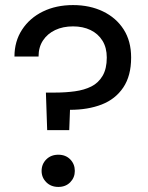

<svg xmlns="http://www.w3.org/2000/svg" viewBox="-20 -732 583 757"><path d="M166 -219 161 -367H198Q238 -367 275 -372Q312 -377 340 -391Q368 -405 384.5 -433Q401 -461 401 -505Q401 -544 384 -571.5Q367 -599 337 -613.5Q307 -628 268 -628Q228 -628 197.5 -613.5Q167 -599 149.5 -572.5Q132 -546 132 -509H37Q37 -569 67 -615Q97 -661 149 -686.5Q201 -712 268 -712Q334 -712 386 -687Q438 -662 467.5 -616Q497 -570 497 -505Q497 -433 466 -387Q435 -341 381 -320Q327 -299 256 -299L253 -219ZM210 5Q181 5 162.5 -13.5Q144 -32 144 -58Q144 -85 162.5 -103.5Q181 -122 210 -122Q239 -122 257 -103.5Q275 -85 275 -58Q275 -32 257 -13.5Q239 5 210 5Z"/></svg>

Font: DM Sans 11pt Medium
Style: Regular
Weight: 500
Version: Version 4.004;gftools[0.9.30]